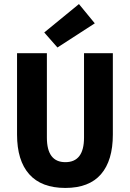

<svg xmlns="http://www.w3.org/2000/svg" viewBox="-20 -914 640 946"><path d="M302 12Q184 12 124 -55.5Q64 -123 64 -251V-652H211V-236Q211 -115 302 -115Q394 -115 394 -236V-652H536V-251Q536 -123 477.5 -55.5Q419 12 302 12ZM263 -680 198 -754 369 -894 447 -799Z"/></svg>

Font: TypoPRO Source Code Pro
Style: Bold
Weight: 700
Monospace: yes
Designer: Paul D. Hunt, Teo Tuominen
Foundry: Adobe Systems Incorporated
Version: Version 2.010;PS 1.0;hotconv 1.0.84;makeotf.lib2.5.63406